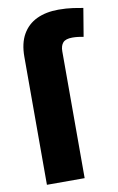

<svg xmlns="http://www.w3.org/2000/svg" viewBox="-86 -802 521 849"><g transform="rotate(-10 174.5 -377.0)"><path d="M54.2 0V-574.7Q54.2 -635.3 76.9 -675Q99.6 -714.8 141.1 -734.4Q182.6 -753.9 238.8 -753.9Q273.4 -753.9 304.2 -749.5Q335 -745.1 348.6 -742.2L327.6 -616.2Q318.4 -618.2 304.4 -619.9Q290.5 -621.6 277.8 -621.6Q247.6 -621.6 235.6 -608.2Q223.6 -594.7 223.6 -569.3V0Z"/></g></svg>

Font: Inter 18pt ExtraBold
Style: Regular
Weight: 800
Designer: Rasmus Andersson
Foundry: rsms
Version: Version 4.001;git-66647c0bb